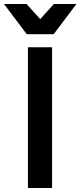

<svg xmlns="http://www.w3.org/2000/svg" viewBox="-64 -935 400 955"><path d="M75 -700H195V0H75ZM-44 -915H68L136 -840L204 -915H316L203 -765H69Z"/></svg>

Font: PT Root UI Bold
Style: Regular
Weight: 700
Designer: Vitaly Kuzmin
Foundry: ParaType Ltd.
Version: Version 2.000G